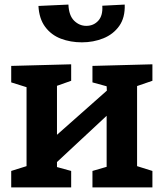

<svg xmlns="http://www.w3.org/2000/svg" viewBox="-20 -819 714 839"><path d="M29 0V-72L96 -93V-438L29 -459V-531L291 -538V-466L229 -444V-230L447 -423L446 -442L384 -459V-531L646 -538V-466L579 -443V-93L646 -72V0H384V-72L446 -90V-313L229 -111V-89L291 -72V0ZM338 -634Q288 -634 246 -650Q204 -666 177.5 -701.5Q151 -737 148 -793L279 -799Q281 -751 304 -728.5Q327 -706 357 -706Q389 -706 409.5 -728.5Q430 -751 427 -794L525 -799Q527 -742 501 -705.5Q475 -669 431.5 -651.5Q388 -634 338 -634Z"/></svg>

Font: Bitter
Style: Bold
Weight: 700
Designer: Sol Matas, and Bitter project Authors
Foundry: Sol Matas
Version: Version 2.001